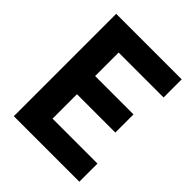

<svg xmlns="http://www.w3.org/2000/svg" viewBox="-198 -809 928 928"><g transform="rotate(45 266.0 -345.0)"><path d="M194.8 -410.2H457V-286.1H194.8V-119.1H502V4.9H54.2V-694.8H502V-570.8H194.8Z"/></g></svg>

Font: D-DIN-PRO ExtraBold
Style: Bold
Weight: 800
Designer: Charles Nix
Foundry: CyberFei
Version: Version 1.000;hotconv 1.0.109;makeotfexe 2.5.65596